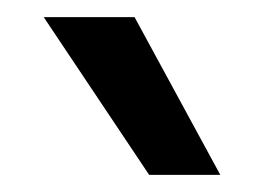

<svg xmlns="http://www.w3.org/2000/svg" viewBox="-20 -824 306 224"><path d="M31 -804H137L237 -620H154Z"/></svg>

Font: Lopes Sans Medium
Style: Regular
Weight: 500
Designer: Gabriel Lam, Diego Maldonado
Foundry: TypeRant, Foresti Design
Version: Version 4.000